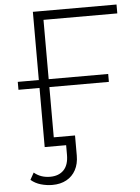

<svg xmlns="http://www.w3.org/2000/svg" viewBox="-60 -746 720 990"><g transform="rotate(-5 300.5 -251.0)"><path d="M148 0V-306H39V-347H148V-700H581V-654H199V-347H507V-306H199V-46H309V58Q309 101 292 132.5Q275 164 244 181Q213 198 171 198Q141 198 111.5 189.5Q82 181 60 162L80 126Q114 155 163 155Q208 155 233.5 128.5Q259 102 259 50V0Z"/></g></svg>

Font: Montserrat Z Light
Style: Regular
Weight: 300
Designer: Julieta Ulanovsky
Foundry: Julieta Ulanovsky
Version: Version 8.000